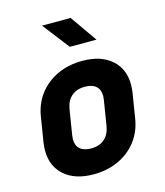

<svg xmlns="http://www.w3.org/2000/svg" viewBox="-117 -874 834 972"><g transform="rotate(-15 300.0 -387.5)"><path d="M46 -169Q46 -189 49 -210L70 -340Q80 -406 117.5 -455.5Q155 -505 213.5 -532.5Q272 -560 345 -560Q442 -560 497.5 -511.5Q553 -463 553 -381Q553 -361 550 -340L529 -210Q519 -144 481.5 -94.5Q444 -45 385.5 -17.5Q327 10 254 10Q157 10 101.5 -38.5Q46 -87 46 -169ZM379 -210 400 -340Q402 -354 402 -361Q402 -395 382 -412.5Q362 -430 324 -430Q280 -430 253.5 -406.5Q227 -383 220 -340L199 -210Q197 -196 197 -189Q197 -155 217 -137.5Q237 -120 275 -120Q319 -120 345.5 -143.5Q372 -167 379 -210ZM443 -645H303L195 -785H345Z"/></g></svg>

Font: JetBrains Mono Extra Bold
Style: Italic
Weight: 800
Italic angle: -9°
Monospace: yes
Designer: Philipp Nurullin, Konstantin Bulenkov
Foundry: JetBrains
Version: 2.002